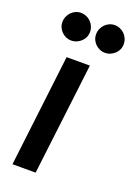

<svg xmlns="http://www.w3.org/2000/svg" viewBox="-138 -766 578 822"><g transform="rotate(20 151.0 -355.0)"><path d="M22 0ZM196.5 -510 135 0H29.5L90.5 -510ZM148 -645.5Q148 -632.5 143 -621.2Q138 -610 129.2 -601.8Q120.5 -593.5 108.8 -588.5Q97 -583.5 84 -583.5Q71.5 -583.5 60.2 -588.5Q49 -593.5 40.5 -601.8Q32 -610 27 -621.2Q22 -632.5 22 -645.5Q22 -658.5 27 -670.2Q32 -682 40.5 -690.8Q49 -699.5 60.2 -704.5Q71.5 -709.5 84 -709.5Q97 -709.5 108.8 -704.5Q120.5 -699.5 129.2 -690.8Q138 -682 143 -670.2Q148 -658.5 148 -645.5ZM301.5 -645.5Q301.5 -632.5 296.5 -621.2Q291.5 -610 282.8 -601.8Q274 -593.5 262.5 -588.5Q251 -583.5 238 -583.5Q225 -583.5 213.8 -588.5Q202.5 -593.5 194 -601.8Q185.5 -610 180.5 -621.2Q175.5 -632.5 175.5 -645.5Q175.5 -658.5 180.5 -670.2Q185.5 -682 194 -690.8Q202.5 -699.5 213.8 -704.5Q225 -709.5 238 -709.5Q251 -709.5 262.5 -704.5Q274 -699.5 282.8 -690.8Q291.5 -682 296.5 -670.2Q301.5 -658.5 301.5 -645.5Z"/></g></svg>

Font: Lato Semibold
Style: Italic
Weight: 600
Italic angle: -7°
Designer: Lukasz Dziedzic
Foundry: tyPoland Lukasz Dziedzic
Version: Version 2.006; 2014-01-15